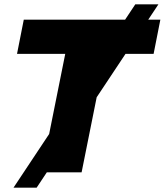

<svg xmlns="http://www.w3.org/2000/svg" viewBox="-20 -790 755 880"><path d="M42 70 600 -770H706L148 70ZM170 0 279 -543H58L89 -700H715L684 -543H463L354 0Z"/></svg>

Font: Montserrat Thin ExtraBold
Style: Italic
Weight: 800
Italic angle: -11.3°
Version: Version 9.000